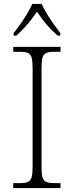

<svg xmlns="http://www.w3.org/2000/svg" viewBox="-20 -951 374 971"><path d="M47 0V-25H84Q108 -25 121.5 -31Q135 -37 140 -55Q145 -73 145 -109V-605Q145 -642 140 -659.5Q135 -677 121.5 -683Q108 -689 84 -689H47V-714H286V-689H252Q227 -689 213.5 -683Q200 -677 195 -659.5Q190 -642 190 -605V-109Q190 -73 195 -55Q200 -37 213.5 -31Q227 -25 252 -25H286V0ZM49 -784Q65 -803 83 -829Q101 -855 117.5 -882Q134 -909 143 -931H191Q200 -909 216.5 -882Q233 -855 251.5 -829Q270 -803 285 -784V-771H271Q247 -793 229 -812Q211 -831 196.5 -850.5Q182 -870 167 -892Q152 -870 137 -850.5Q122 -831 104.5 -812Q87 -793 63 -771H49Z"/></svg>

Font: Noto Rashi Hebrew ExtraLight
Style: Regular
Weight: 250
Version: Version 1.006